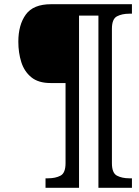

<svg xmlns="http://www.w3.org/2000/svg" viewBox="-20 -780 660 911"><path d="M196 111V66H209Q243 66 267 53.5Q291 41 291 -6V-386H220Q162 -386 128.5 -413.5Q95 -441 81 -485.5Q67 -530 67 -582Q67 -662 102.5 -711Q138 -760 222 -760H606V-715H593Q559 -715 535 -702.5Q511 -690 511 -643V-6Q511 41 535 53.5Q559 66 593 66H606V111H447V-706H355V111Z"/></svg>

Font: Noto Serif ExtraCondensed Medium
Style: Italic
Weight: 500
Width: 2
Italic angle: -12°
Designer: Monotype Design Team
Foundry: Monotype Imaging Inc.
Version: Version 2.013; ttfautohint (v1.8.4.7-5d5b)